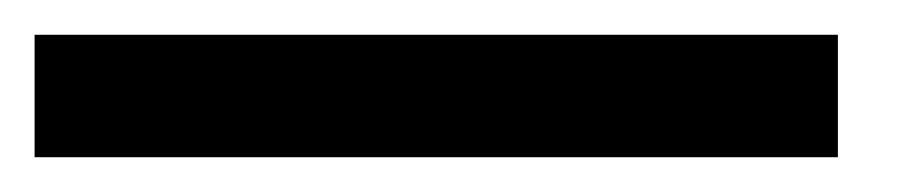

<svg xmlns="http://www.w3.org/2000/svg" viewBox="-42 40 521 111"><path d="M442.4 130.9V60.1H-22V130.9Z"/></svg>

Font: Ride
Style: Regular
Weight: 400
Version: Version 3.000